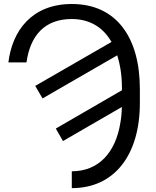

<svg xmlns="http://www.w3.org/2000/svg" viewBox="-20 -741 789 974"><path d="M158.7 -305.2 195.8 -241.7 574.7 -460.4C581.5 -439.5 586.9 -417 590.8 -393.1C596.2 -361.3 598.6 -327.6 598.6 -291.5V-283.2L263.2 -88.9L299.3 -25.4L598.1 -198.2C597.7 -170.4 595.2 -144 590.8 -119.1C566.4 34.2 479.5 127.9 344.2 127.9V213.4C562.5 213.4 689.5 42.5 689.5 -217.8V-290C689.5 -550.3 570.8 -720.7 344.7 -720.7C141.1 -720.7 42 -585 22.5 -424.3H114.3C133.8 -563 208.5 -644.5 343.8 -644.5C424.8 -644.5 488.8 -611.3 532.2 -549.3C537.1 -542.5 541.5 -535.6 545.9 -528.3Z"/></svg>

Font: Bert Sans
Style: Regular
Weight: 400
Designer: Christian Robertson (Google), Cristiano Sobral
Foundry: Google, Cristiano Sobral
Version: Version 3.101